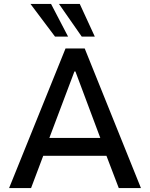

<svg xmlns="http://www.w3.org/2000/svg" viewBox="-20 -950 759 970"><path d="M26 0 311 -705H408L692 0H580L504 -199L551 -163H166L212 -199L137 0ZM356 -589 221 -231 200 -253H517L495 -231L361 -589ZM393 -765 278 -930H383L459 -765ZM258 -765 134 -930H238L324 -765Z"/></svg>

Font: Nunito Sans 7pt SemiCondensed SemiBold
Style: Regular
Weight: 600
Width: 4
Designer: Vernon Adams
Foundry: Vernon Adams
Version: Version 3.101;gftools[0.9.27]